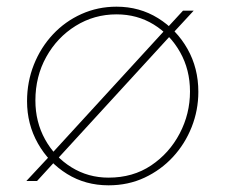

<svg xmlns="http://www.w3.org/2000/svg" viewBox="-20 -542 676 575"><path d="M152 -66 133 -80 473 -451 492 -437ZM499 -444 481 -459 528 -510H560ZM59 0 128 -74 145 -59 91 0ZM305 13Q236 13 181 -21Q126 -55 93.5 -112.5Q61 -170 61 -239Q61 -297 81.5 -348.5Q102 -400 138.5 -439Q175 -478 224 -500Q273 -522 329 -522Q398 -522 453.5 -487.5Q509 -453 541.5 -395.5Q574 -338 574 -267Q574 -212 554 -161.5Q534 -111 498 -72Q462 -33 413 -10Q364 13 305 13ZM305 -10Q378 -10 432.5 -46.5Q487 -83 518 -142Q549 -201 549 -268Q549 -333 519.5 -385.5Q490 -438 440.5 -468.5Q391 -499 329 -499Q262 -499 206.5 -464.5Q151 -430 118.5 -371.5Q86 -313 86 -241Q86 -177 115 -124.5Q144 -72 194 -41Q244 -10 305 -10Z"/></svg>

Font: MuseoModerno Thin Thin
Style: Italic
Weight: 250
Italic angle: -9°
Version: Version 1.003